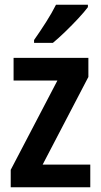

<svg xmlns="http://www.w3.org/2000/svg" viewBox="-20 -786 422 806"><path d="M359 0H25V-73L221 -448H37V-543H351V-463L159 -95H359ZM349 -756Q335 -737 309 -709Q283 -681 254 -653Q225 -625 202 -606H123V-618Q149 -655 173.5 -693.5Q198 -732 215 -766H349Z"/></svg>

Font: Noto Sans Khmer UI Condensed SemiBold
Style: Regular
Weight: 600
Width: 3
Designer: Danh Hong and the Monotype Design Team
Foundry: Monotype Imaging Inc.
Version: Version 2.002; ttfautohint (v1.8.4.7-5d5b)